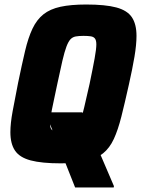

<svg xmlns="http://www.w3.org/2000/svg" viewBox="-20 -716 625 851"><path d="M313 115 181 -218H345L485 109L484 115ZM249 8Q165 8 116 -5Q67 -18 46.5 -48.5Q26 -79 26 -130Q26 -169 36 -223Q46 -277 60 -348Q77 -430 91 -489.5Q105 -549 124 -589Q143 -629 172.5 -652.5Q202 -676 248 -686Q294 -696 362 -696Q447 -696 495.5 -683Q544 -670 564.5 -639.5Q585 -609 585 -557Q585 -518 576 -464.5Q567 -411 551 -340Q533 -259 518 -199.5Q503 -140 484.5 -100Q466 -60 437 -36.5Q408 -13 363 -2.5Q318 8 249 8ZM260 -131Q280 -131 294 -133.5Q308 -136 318 -146Q328 -156 336 -178.5Q344 -201 353.5 -241.5Q363 -282 377 -344Q392 -416 399.5 -457.5Q407 -499 407 -519Q407 -537 401 -545Q395 -553 382.5 -555Q370 -557 350 -557Q330 -557 316 -554.5Q302 -552 292.5 -542Q283 -532 274.5 -509.5Q266 -487 256.5 -446.5Q247 -406 234 -344Q224 -295 216.5 -261Q209 -227 205.5 -204Q202 -181 202 -167Q202 -150 208 -142.5Q214 -135 227 -133Q240 -131 260 -131Z"/></svg>

Font: Saira SemiCondensed ExtraBold
Style: Italic
Weight: 800
Width: 4
Italic angle: -12°
Designer: Hector Gatti with collaboration of the Omnibus-Type team
Foundry: Omnibus-Type
Version: Version 1.101